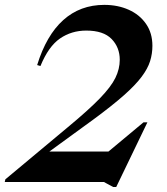

<svg xmlns="http://www.w3.org/2000/svg" viewBox="-24 -747 687 788"><path d="M142 -476 128.5 -480Q166 -602 235.5 -664.5Q305 -727 404 -727Q459.5 -727 504.2 -707Q549 -687 575.2 -649.2Q601.5 -611.5 601.5 -559Q601.5 -526.5 592 -496Q582.5 -465.5 557 -431.5Q531.5 -397.5 484 -355.5Q436.5 -313.5 360.5 -257.5L178.5 -125H421L565 -245H581L453 20.5H440.5L402.5 0H-4.5L-2 -11L255 -225.5Q339.5 -295.5 385.5 -343Q431.5 -390.5 449.5 -427.2Q467.5 -464 467.5 -501.5Q467.5 -552.5 434 -587Q400.5 -621.5 330 -621.5Q269.5 -621.5 222.2 -589Q175 -556.5 142 -476Z"/></svg>

Font: Newsreader 72pt SemiBold
Style: Italic
Weight: 600
Italic angle: -17°
Designer: Hugues Gentile
Foundry: Production Type
Version: Version 1.003; ttfautohint (v1.8.3)